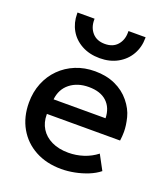

<svg xmlns="http://www.w3.org/2000/svg" viewBox="-141 -860 853 974"><g transform="rotate(20 286.0 -373.0)"><path d="M302.5 15Q222.5 15 162 -17.8Q101.5 -50.5 67.8 -109.5Q34 -168.5 34 -246.5Q34 -303.5 53.5 -351.8Q73 -400 108.5 -435.5Q144 -471 191.8 -490.5Q239.5 -510 296 -510Q357.5 -510 405.5 -488.2Q453.5 -466.5 485.2 -427.5Q517 -388.5 527.5 -346.8Q538 -305 538 -271Q538 -247.5 534.5 -223H139.5Q139.5 -221 139.5 -219Q139.5 -177 159.5 -144.5Q179.5 -112 217.8 -93.5Q256 -75 308 -75Q350 -75 389.2 -87.8Q428.5 -100.5 460.5 -125.5L503 -46.5Q479 -27 445 -13.2Q411 0.5 374 7.8Q337 15 302.5 15ZM146 -304H426.5Q425 -360 390.8 -392Q356.5 -424 293.5 -424Q232.5 -424 192.2 -392Q152 -360 146 -304ZM293.5 -580Q238 -580 196 -603Q154 -626 131.8 -665.2Q109.5 -704.5 109.5 -753Q109.5 -756.5 109.5 -759.5H201.5Q201.5 -756 201.5 -753Q201.5 -711.5 225.8 -684.2Q250 -657 293.5 -657Q337 -657 360.8 -684Q384.5 -711 384.5 -751.5Q384.5 -755.5 384.5 -759.5H477Q477 -757.5 477 -755Q477 -706 454.2 -666.2Q431.5 -626.5 389.8 -603.2Q348 -580 293.5 -580Z"/></g></svg>

Font: Geologica EX
Style: Regular
Weight: 400
Designer: Sindre Bremnes, Frode Helland
Foundry: Monokrom Skriftforlag AS
Version: Version 1.010;gftools[0.9.28]